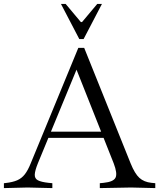

<svg xmlns="http://www.w3.org/2000/svg" viewBox="-35 -960 815 983"><path d="M-15 3V-22L-6 -23Q30 -27 53 -37Q76 -47 92 -67.5Q108 -88 122 -123L366 -715H396L634 -123Q655 -71 678.5 -49.5Q702 -28 740 -24L760 -22V3L636 0L476 3V-22L496 -24Q546 -29 556.5 -50.5Q567 -72 547 -124L345 -633H369L159 -124Q144 -87 143 -66.5Q142 -46 159 -37Q176 -28 213 -24L233 -22V3L106 0ZM208 -254 221 -286H489L501 -254ZM371 -760 277 -940H301L379 -847H385L463 -940H487L393 -760Z"/></svg>

Font: Baskervville
Style: Regular
Weight: 400
Designer: Alexis Faudot, Rémi Forte, Morgane Pierson, Rafael Ribas, Tanguy Vanlaeys, Rosalie Wagner, Thomas Huot-Marchand
Foundry: ANRT
Version: Version 1.100